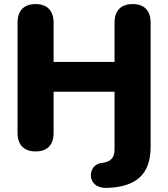

<svg xmlns="http://www.w3.org/2000/svg" viewBox="-20 -734 825 942"><path d="M502 188C647 184 719 123 719 -14V-623C719 -682 688 -714 631 -714C574 -714 542 -682 542 -623V-430H243V-623C243 -682 211 -714 155 -714C98 -714 66 -682 66 -623V-82C66 -23 98 9 155 9C212 9 243 -23 243 -82V-284H542V-1C542 43 521 61 476 66C408 75 402 190 502 188Z"/></svg>

Font: SN Pro Heavy
Style: Regular
Weight: 800
Designer: Tobias Whetton
Foundry: Supernotes
Version: Version 1.001;Glyphs 3.2 (3249)